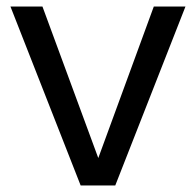

<svg xmlns="http://www.w3.org/2000/svg" viewBox="-20 -568 601 588"><path d="M281 -84 451 -548H548L333 0H227L12 -548H110Z"/></svg>

Font: Poppins A&M
Style: Regular-A&M
Weight: 400
Designer: Ninad Kale (Devanagari), Jonny Pinhorn (Latin)
Foundry: Indian Type Foundry
Version: 4.004